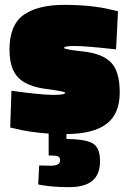

<svg xmlns="http://www.w3.org/2000/svg" viewBox="-20 -538 529 789"><path d="M264 231Q199 231 154 223L137 220L141 142Q172 143 189 143Q227 143 227 121Q227 109 219 105Q211 101 189 101H180V11Q97 5 40 -10L22 -14L27 -165Q151 -148 199.5 -148Q248 -148 248 -157Q248 -162 169 -172.5Q90 -183 54.5 -219.5Q19 -256 19 -334Q19 -436 77.5 -477Q136 -518 243 -518Q357 -518 438 -498L465 -492L457 -335Q333 -349 288 -349Q243 -349 243 -341Q243 -335 321.5 -326.5Q400 -318 436 -281.5Q472 -245 472 -157.5Q472 -70 418 -29Q364 12 253 13V33Q332 34 361.5 51.5Q391 69 391 124Q391 179 359.5 205Q328 231 264 231Z"/></svg>

Font: Titillium Web
Style: Black
Weight: 900
Version: Version 1.001;PS 35.000;hotconv 1.0.70;makeotf.lib2.5.55311